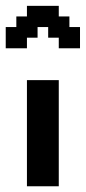

<svg xmlns="http://www.w3.org/2000/svg" viewBox="-57 -650 299 670"><path d="M-37 -555.6H0V-592.6H37V-629.6H148.1V-592.6H185.2V-555.6H222.2V-481.5H148.1V-518.5H111.1V-555.6H74.1V-518.5H37V-481.5H-37ZM37 -370.4H148.1V0H37Z"/></svg>

Font: Jersey 15
Style: Regular
Weight: 400
Designer: Sarah Cadigan-Fried
Version: Version 1.001; ttfautohint (v1.8.4.7-5d5b)